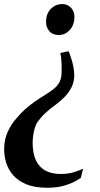

<svg xmlns="http://www.w3.org/2000/svg" viewBox="-20 -768 481 927"><path d="M312.5 -519Q317 -507 323.2 -488.2Q329.5 -469.5 334 -447.2Q338.5 -425 338.5 -402.5Q338 -371.5 324.8 -345.5Q311.5 -319.5 290.2 -298Q269 -276.5 244 -259Q217 -239.5 196.2 -219.5Q175.5 -199.5 159 -175.5Q153 -165.5 148.2 -150.2Q143.5 -135 140.8 -117.2Q138 -99.5 137.5 -81.5Q137.5 -28 153.5 6Q169.5 40 200 56Q230.5 72 272.5 72Q311 72 340.2 62.2Q369.5 52.5 381 46.5L370.5 90.5Q364 95.5 343 107.2Q322 119 288 128.8Q254 138.5 208 138.5Q147.5 138.5 107.2 121.8Q67 105 43.5 77.8Q20 50.5 10 17.8Q0 -15 0 -47Q0 -94 17.5 -132.2Q35 -170.5 62.5 -200Q81 -222.5 101.8 -241Q122.5 -259.5 147 -276.8Q171.5 -294 199.5 -311Q224 -326 241.2 -340.2Q258.5 -354.5 267.8 -372.8Q277 -391 277.5 -417Q278 -437 277.5 -455.2Q277 -473.5 275.5 -488.2Q274 -503 271 -512L306 -520ZM339.5 -685.5Q339 -647.5 316.8 -623.2Q294.5 -599 264 -599Q234 -599 218 -617.8Q202 -636.5 202.5 -662Q202.5 -702.5 225.8 -725.5Q249 -748.5 281.5 -748.5Q305 -748.5 322.2 -731.2Q339.5 -714 339.5 -685.5Z"/></svg>

Font: Merriweather 120pt
Style: Bold Italic
Weight: 700
Italic angle: -7.8°
Version: Version 2.101